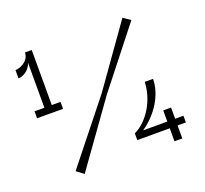

<svg xmlns="http://www.w3.org/2000/svg" viewBox="-103 -685 859 806"><g transform="rotate(-20 327.0 -282.5)"><path d="M153 -288V-319H114V-565H84C82 -523 38 -509 21 -509V-472C37 -472 71 -485 81 -521V-319H37V-288ZM346 -281 550 -540 518 -562 328 -294 113 -24 145 0ZM546 -58V0H581V-58H618V-88H581V-138H546V-88H438C503 -132 551 -206 551 -277H514C512 -198 463 -117 401 -88V-58Z"/></g></svg>

Font: OSH Darker Grotesque
Style: Regular
Weight: 400
Designer: Gabriel Lam
Foundry: TypeRant
Version: Version 1.000;Glyphs 3.1.1 (3148)